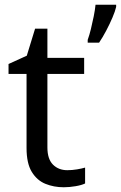

<svg xmlns="http://www.w3.org/2000/svg" viewBox="-20 -780 510 810"><path d="M264 -62Q284 -62 305 -65.5Q326 -69 339 -73V-6Q325 1 299 5.5Q273 10 249 10Q207 10 171.5 -4.5Q136 -19 114 -55Q92 -91 92 -156V-468H16V-510L93 -545L128 -659H180V-536H335V-468H180V-158Q180 -109 203.5 -85.5Q227 -62 264 -62ZM470 -751Q466 -733 454.5 -706Q443 -679 428 -650.5Q413 -622 398 -600H350V-612Q357 -631 363.5 -657.5Q370 -684 375.5 -711.5Q381 -739 383 -760H470Z"/></svg>

Font: Noto Sans NKo
Style: Regular
Weight: 400
Designer: Monotype Design Team
Foundry: Monotype Imaging Inc.
Version: Version 2.003; ttfautohint (v1.8.4.7-5d5b)